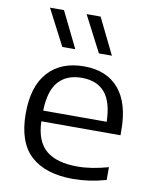

<svg xmlns="http://www.w3.org/2000/svg" viewBox="-90 -876 764 953"><g transform="rotate(10 292.5 -399.0)"><path d="M344 9.5Q204 9.5 130.2 -58.2Q56.5 -126 56.5 -270.5Q56.5 -408 121.5 -479.2Q186.5 -550.5 302 -550.5Q416 -550.5 477.2 -478.8Q538.5 -407 538.5 -269V-245H139.5Q143 -144.5 196.2 -99.8Q249.5 -55 354.5 -55Q390.5 -55 429.5 -61.2Q468.5 -67.5 509.5 -79V-14.5Q423.5 9.5 344 9.5ZM301 -492.5Q225 -492.5 183.5 -446Q142 -399.5 139.5 -299H459.5Q457 -399 417 -445.8Q377 -492.5 301 -492.5ZM362.5 -626.5 268.5 -808H339L428 -626.5ZM178 -626.5 84 -808H154.5L243.5 -626.5Z"/></g></svg>

Font: Encode Sans Expanded
Style: Regular
Weight: 400
Width: 7
Designer: Multiple Designers
Foundry: Impallari Type
Version: Version 3.000; ttfautohint (v1.8.3) -l 8 -r 50 -G 200 -x 14 